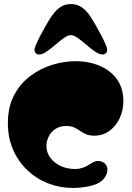

<svg xmlns="http://www.w3.org/2000/svg" viewBox="-20 -917 656 951"><path d="M341 14Q277 14 219 -8.5Q161 -31 116 -73.5Q71 -116 45 -175Q19 -234 19 -307Q19 -387 49.5 -445Q80 -503 130 -540.5Q180 -578 239 -596Q298 -614 354 -614Q420 -614 474 -591Q528 -568 559.5 -524Q591 -480 591 -417Q591 -370 572.5 -331Q554 -292 521.5 -268.5Q489 -245 447 -245Q422 -245 405.5 -252.5Q389 -260 375.5 -269.5Q362 -279 346.5 -286Q331 -293 308 -293Q276 -293 254 -278Q232 -263 221 -240Q210 -217 210 -194Q210 -162 229 -136Q248 -110 280 -95Q312 -80 351 -80Q371 -80 389.5 -86Q408 -92 434 -109Q452 -121 470 -119.5Q488 -118 500 -106.5Q512 -95 512 -76Q512 -61 501 -41Q490 -21 461 -7Q439 3 406 8.5Q373 14 341 14ZM331 -743Q316 -743 296 -728.5Q276 -714 254 -695Q232 -676 211 -661.5Q190 -647 174 -647Q164 -647 157.5 -653.5Q151 -660 151 -670Q151 -679 159.5 -698.5Q168 -718 180.5 -742Q193 -766 205 -787Q217 -808 224 -819Q247 -857 272 -877Q297 -897 331 -897Q365 -897 390.5 -877Q416 -857 438 -819Q445 -808 457 -787Q469 -766 481.5 -742Q494 -718 502.5 -698.5Q511 -679 511 -670Q511 -660 504.5 -653.5Q498 -647 488 -647Q472 -647 451 -661.5Q430 -676 408 -695Q386 -714 366 -728.5Q346 -743 331 -743Z"/></svg>

Font: Matemasie
Style: Regular
Weight: 400
Designer: Adam Yeo
Version: Version 1.001; ttfautohint (v1.8.4.7-5d5b)